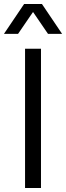

<svg xmlns="http://www.w3.org/2000/svg" viewBox="-61 -945 332 965"><path d="M64.9 -700.2H145V0H64.9ZM-41 -774.9 60.1 -924.8H149.9L251 -774.9H180.2L105 -884.8L29.8 -774.9Z"/></svg>

Font: TASA Explorer
Style: Regular
Weight: 400
Designer: Weizhong Zhang
Foundry: Local Remote
Version: Version 1.000;Glyphs 3.1.2 (3151)